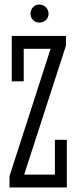

<svg xmlns="http://www.w3.org/2000/svg" viewBox="-20 -830 342 850"><path d="M85 -470V-614H204L22 -50V0H276V-211H223V-57H87L272 -628V-671H32V-470ZM115 -769C115 -747 132 -730 154 -730C177 -730 195 -747 195 -769C195 -792 177 -810 154 -810C132 -810 115 -792 115 -769Z"/></svg>

Font: Stint Ultra Condensed
Style: Regular
Weight: 400
Width: 1
Designer: Astigmatic (AOETI)
Foundry: Astigmatic (AOETI)
Version: Version 1.000